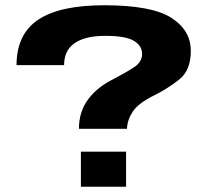

<svg xmlns="http://www.w3.org/2000/svg" viewBox="-20 -700 796 731"><path d="M280.5 -209.5H463.5Q464.5 -243 485.2 -274.8Q506 -306.5 566 -336.5Q618 -362 662.2 -397.2Q706.5 -432.5 706.5 -506Q706.5 -585 631.8 -632.5Q557 -680 376.5 -680Q207.5 -680 125.2 -624.8Q43 -569.5 43 -452H224Q224 -508 264.2 -535.8Q304.5 -563.5 381 -563.5Q457 -563.5 489 -545Q521 -526.5 521 -494.5Q521 -464 490 -443.8Q459 -423.5 414 -400Q350.5 -369 315.5 -321.8Q280.5 -274.5 280.5 -209.5ZM288 -122.5V11H460V-122.5Z"/></svg>

Font: Anybody Expanded
Style: Bold
Weight: 700
Width: 7
Designer: Tyler Finck
Foundry: Etcetera Type Company
Version: Version 1.113;gftools[0.9.25]